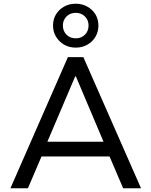

<svg xmlns="http://www.w3.org/2000/svg" viewBox="-20 -1012 813 1032"><path d="M36 0 345 -705H428L738 0H642L556 -201L601 -171H172L216 -201L130 0ZM384 -601 226 -230 201 -250H572L545 -230L388 -601ZM387 -756Q352 -756 324.5 -772Q297 -788 281 -815Q265 -842 265 -874Q265 -908 280.5 -934Q296 -960 323.5 -976Q351 -992 387 -992Q422 -992 450 -976Q478 -960 493.5 -934Q509 -908 509 -874Q509 -842 493.5 -815Q478 -788 450 -772Q422 -756 387 -756ZM387 -806Q417 -806 436.5 -825.5Q456 -845 456 -875Q456 -904 436.5 -923.5Q417 -943 387 -943Q357 -943 337.5 -923.5Q318 -904 318 -875Q318 -845 337.5 -825.5Q357 -806 387 -806Z"/></svg>

Font: Nunito Sans 7pt
Style: Regular
Weight: 400
Designer: Vernon Adams
Foundry: Vernon Adams
Version: Version 3.101;gftools[0.9.27]